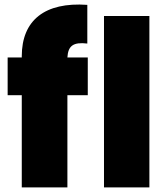

<svg xmlns="http://www.w3.org/2000/svg" viewBox="-20 -809 721 829"><path d="M74 0H271V-398H359V-561H271C274 -612 297 -628 357 -621V-788C174 -801 74 -722 74 -566V-561H13V-398H74ZM429 0H625V-740H429Z"/></svg>

Font: SVN-Poppins ExtraBold
Style: Regular
Weight: 800
Designer: Ninad Kale (Devanagari), Jonny Pinhorn (Latin)
Foundry: Indian Type Foundry
Version: Version 3.002 2017; ttfautohint (v1.8.3)